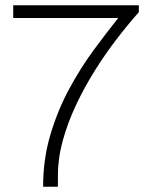

<svg xmlns="http://www.w3.org/2000/svg" viewBox="-20 -706 565 726"><path d="M143 0Q143 -104 170.5 -196.5Q198 -289 241.5 -369.5Q285 -450 334.5 -517Q384 -584 427 -638H30V-686H505V-660Q464 -614 421 -558Q378 -502 338.5 -439Q299 -376 267.5 -309Q236 -242 217.5 -175Q199 -108 199 -43V0Z"/></svg>

Font: Archivo SemiBold Thin
Style: Regular
Weight: 250
Version: Version 2.001